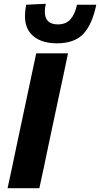

<svg xmlns="http://www.w3.org/2000/svg" viewBox="-20 -995 529 1015"><path d="M20 0Q32.5 -57.5 44 -111Q55 -164.5 69.5 -233L120.5 -473Q135.5 -543.5 147.2 -598.8Q159 -654 171.5 -713H339.5Q327 -654 315.5 -598.5Q303.5 -542.5 288.5 -473L237.5 -233Q223 -164.5 212 -111Q200.5 -57.5 188 0ZM280.5 -766Q188.5 -766 143 -817Q112 -852 112 -910.5Q112 -938 118.5 -970L222 -975Q217 -952 217 -934Q217 -866 286 -866Q328.5 -866 352.5 -893Q376.5 -920 387 -970H489Q467.5 -865.5 420.5 -815.8Q373.5 -766 280.5 -766Z"/></svg>

Font: Heraclito
Style: Bold Italic
Weight: 700
Italic angle: -12°
Designer: Kostas Bartsokas (font) & Cristiano Sobral (main changes)
Foundry: Kostas Bartsokas (font) & Cristiano Sobral (main changes)
Version: Version 1.00;July 8, 2020;FontCreator 13.0.0.2655 64-bit